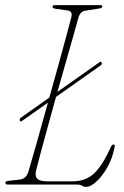

<svg xmlns="http://www.w3.org/2000/svg" viewBox="-20 -720 483 749"><path d="M57 -251.5Q56 -257.5 63 -262L172.5 -339.5Q190.5 -403.5 207.5 -465Q224.5 -526.5 237.8 -576Q251 -625.5 258.5 -653.5Q263.5 -676 245 -679L195.5 -686Q185 -687.5 185 -694Q185 -700 194 -700H372.5Q379 -700 379 -695Q379 -688.5 368 -687L314 -678.5Q292.5 -676 285.5 -649.5Q278.5 -624 265.8 -579Q253 -534 237 -477.8Q221 -421.5 204 -361.5L368.5 -477.5Q375 -482 377 -474Q378.5 -468.5 371.5 -464L198.5 -342Q182 -283 166.8 -227Q151.5 -171 139.2 -125.8Q127 -80.5 120.5 -54Q115.5 -33 125.5 -22.8Q135.5 -12.5 165.5 -12.5H261.5Q314 -12.5 347 -43.5Q380 -74.5 412 -145.5Q417 -156.5 422.5 -156.5Q430 -156.5 426.5 -144Q418.5 -102 398.8 -67.2Q379 -32.5 356.2 -11.8Q333.5 9 317 9Q307 9 299.8 4.5Q292.5 0 280.5 0H11Q1 0 1 -6.5Q1 -13.5 12.5 -14.5L57.5 -19.5Q83 -22.5 91.5 -52.5Q103 -91 123.5 -164Q144 -237 167 -319.5L65.5 -248Q59 -243 57 -251.5Z"/></svg>

Font: Fraunces 144pt Soft Thin
Style: Italic
Weight: 100
Italic angle: -16°
Version: Version 1.000;[0bf87f6ff]